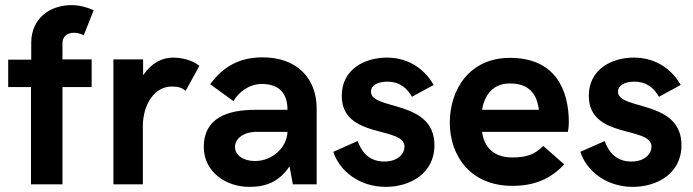

<svg xmlns="http://www.w3.org/2000/svg" viewBox="-20 -720 2707 750"><path d="M101 0H224V-380H338V-488H224V-551C224 -576 241 -592 269 -592C291 -592 307 -582 307 -582L346 -680C320 -692 289 -700 259 -700C175 -700 102 -648 102 -553V-487H12V-380H101Z M423 0H538V-226C538 -313 584 -382 651 -382C677 -382 691 -377 705 -365L759 -463C730 -486 688 -495 656 -495C615 -495 573 -476 539 -426V-488H423Z M976 -91C930 -91 898 -114 898 -146C898 -177 929 -205 983 -205H1103C1101 -144 1044 -91 976 -91ZM954 10C1019 10 1069 -9 1111 -70L1124 0H1217V-296C1217 -415 1139 -496 1006 -496C914 -496 851 -459 801 -391L892 -325C911 -359 953 -392 1002 -392C1073 -392 1103 -353 1103 -291H976C867 -291 776 -258 776 -146C776 -50 861 10 954 10Z M1487 10C1579 10 1677 -40 1677 -153C1677 -332 1429 -288 1429 -362C1429 -385 1453 -401 1492 -401C1545 -401 1572 -372 1589 -342L1674 -388C1642 -445 1581 -495 1491 -495C1404 -495 1315 -449 1315 -346C1315 -175 1560 -229 1560 -147C1560 -121 1536 -89 1481 -89C1416 -89 1390 -134 1377 -169L1282 -127C1306 -52 1384 10 1487 10Z M1981 6C2062 6 2127 -17 2184 -78L2102 -150C2067 -114 2033 -105 1980 -105C1909 -105 1871 -145 1863 -205H2198C2198 -205 2202 -220 2202 -242C2202 -368 2150 -494 1972 -494C1813 -494 1737 -369 1737 -241C1737 -111 1818 6 1981 6ZM1863 -291C1873 -350 1906 -394 1972 -394C2043 -394 2077 -357 2085 -291Z M2452 10C2544 10 2642 -40 2642 -153C2642 -332 2394 -288 2394 -362C2394 -385 2418 -401 2457 -401C2510 -401 2537 -372 2554 -342L2639 -388C2607 -445 2546 -495 2456 -495C2369 -495 2280 -449 2280 -346C2280 -175 2525 -229 2525 -147C2525 -121 2501 -89 2446 -89C2381 -89 2355 -134 2342 -169L2247 -127C2271 -52 2349 10 2452 10Z"/></svg>

Font: FREAK Grotesk
Style: Bold
Weight: 700
Designer: La Scuola Open Source
Foundry: La Scuola Open Source
Version: Version 1.000;PS 1.0;hotconv 1.0.72;makeotf.lib2.5.5900